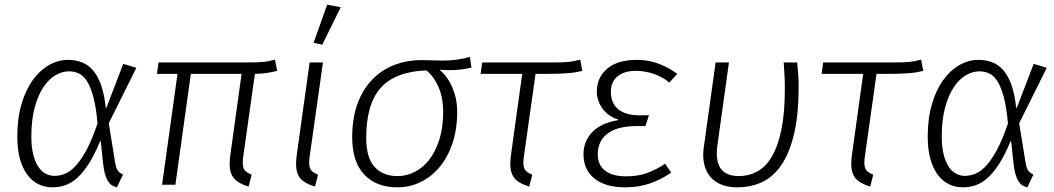

<svg xmlns="http://www.w3.org/2000/svg" viewBox="-20 -790 4506 821"><path d="M408 -186Q385 -130 361 -92Q337 -54 312 -31Q287 -8 260.5 1.5Q234 11 204 11Q172 11 145 -2Q118 -15 97.5 -42Q77 -69 65.5 -109.5Q54 -150 54 -206Q54 -284 72 -345Q90 -406 120.5 -448Q151 -490 190 -512Q229 -534 271 -534Q302 -534 329 -524Q356 -514 377 -490Q398 -466 412 -427Q426 -388 432 -330L435 -329L507 -517L563 -500L445 -263L472 -97Q476 -72 483.5 -61Q491 -50 506 -44L480 11Q467 8 457.5 1.5Q448 -5 440.5 -17.5Q433 -30 428 -49.5Q423 -69 420 -98L411 -185ZM275 -485Q246 -485 217.5 -468.5Q189 -452 166 -418Q143 -384 128.5 -331Q114 -278 114 -206Q114 -162 122 -130Q130 -98 143.5 -77.5Q157 -57 175 -47.5Q193 -38 212 -38Q236 -38 259 -47.5Q282 -57 305 -82.5Q328 -108 351 -151Q374 -194 397 -262Q391 -331 379.5 -374Q368 -417 352.5 -442Q337 -467 317 -476Q297 -485 275 -485Z M739 -474H651L658 -523H1038Q1061 -523 1077.5 -523.5Q1094 -524 1107.5 -525.5Q1121 -527 1132.5 -529.5Q1144 -532 1156 -535L1165 -487Q1145 -482 1124.5 -478.5Q1104 -475 1070 -474L1022 -134Q1020 -122 1019 -112.5Q1018 -103 1018 -95Q1018 -72 1027 -61.5Q1036 -51 1056 -43L1043 8Q998 -6 980 -28Q962 -50 962 -89Q962 -107 965 -128L1013 -474H796L730 0H673Z M1361 -523 1306 -134Q1304 -122 1303 -112.5Q1302 -103 1302 -95Q1302 -72 1311 -61.5Q1320 -51 1340 -43L1327 8Q1282 -6 1264 -27.5Q1246 -49 1246 -89Q1246 -105 1249 -128L1304 -523ZM1321 -607 1379 -770 1437 -759 1358 -599Z M1862 -489Q1895 -462 1915 -414Q1935 -366 1935 -313Q1935 -238 1915 -178Q1895 -118 1860 -76Q1825 -34 1778.5 -11.5Q1732 11 1679 11Q1589 11 1537.5 -43.5Q1486 -98 1486 -203Q1486 -283 1508 -344.5Q1530 -406 1570 -448Q1610 -490 1664.5 -511.5Q1719 -533 1784 -533Q1807 -533 1829 -532Q1851 -531 1874 -531Q1906 -531 1934.5 -535Q1963 -539 1989 -547L1996 -501Q1976 -496 1951.5 -493Q1927 -490 1903 -490Q1894 -490 1883 -490.5Q1872 -491 1863 -492ZM1875 -312Q1875 -373 1854.5 -419Q1834 -465 1803 -489Q1671 -484 1608.5 -415Q1546 -346 1546 -200Q1546 -114 1582.5 -75.5Q1619 -37 1679 -37Q1717 -37 1752.5 -54.5Q1788 -72 1815 -106.5Q1842 -141 1858.5 -192.5Q1875 -244 1875 -312Z M2270 -474 2222 -134Q2220 -122 2219 -112.5Q2218 -103 2218 -95Q2218 -72 2227 -61.5Q2236 -51 2256 -43L2243 8Q2198 -6 2180 -28Q2162 -50 2162 -89Q2162 -107 2165 -128L2213 -474H2035L2042 -523H2343Q2366 -523 2382.5 -523.5Q2399 -524 2412.5 -525.5Q2426 -527 2437.5 -529.5Q2449 -532 2461 -535L2470 -487Q2457 -484 2444 -481.5Q2431 -479 2413.5 -477.5Q2396 -476 2372 -475Q2348 -474 2313 -474Z M2842 -437Q2815 -460 2777 -473.5Q2739 -487 2699 -487Q2648 -487 2620 -463Q2592 -439 2592 -398Q2592 -350 2623 -323.5Q2654 -297 2715 -297H2755L2740 -251H2704Q2620 -251 2578 -219Q2536 -187 2536 -130Q2536 -85 2567 -60.5Q2598 -36 2658 -36Q2709 -36 2749 -51Q2789 -66 2824 -90L2850 -52Q2810 -24 2761.5 -6.5Q2713 11 2654 11Q2569 11 2522 -26.5Q2475 -64 2475 -130Q2475 -186 2512.5 -225Q2550 -264 2622 -276L2623 -279Q2581 -292 2556.5 -325.5Q2532 -359 2532 -398Q2532 -458 2576 -496Q2620 -534 2705 -534Q2756 -534 2800.5 -516Q2845 -498 2876 -474Z M3389 -523Q3391 -500 3393 -474Q3395 -448 3395 -419Q3395 -302 3376 -220Q3357 -138 3322.5 -86.5Q3288 -35 3240 -12Q3192 11 3133 11Q3063 11 3025 -26Q2987 -63 2987 -129Q2987 -146 2990 -164L3040 -523H3097L3048 -171Q3045 -151 3045 -135Q3045 -84 3069.5 -60.5Q3094 -37 3139 -37Q3181 -37 3217 -56Q3253 -75 3279.5 -119Q3306 -163 3321 -234.5Q3336 -306 3336 -411Q3336 -442 3334.5 -469.5Q3333 -497 3331 -523Z M3728 -474 3680 -134Q3678 -122 3677 -112.5Q3676 -103 3676 -95Q3676 -72 3685 -61.5Q3694 -51 3714 -43L3701 8Q3656 -6 3638 -28Q3620 -50 3620 -89Q3620 -107 3623 -128L3671 -474H3493L3500 -523H3801Q3824 -523 3840.5 -523.5Q3857 -524 3870.5 -525.5Q3884 -527 3895.5 -529.5Q3907 -532 3919 -535L3928 -487Q3915 -484 3902 -481.5Q3889 -479 3871.5 -477.5Q3854 -476 3830 -475Q3806 -474 3771 -474Z M4301 -186Q4278 -130 4254 -92Q4230 -54 4205 -31Q4180 -8 4153.5 1.5Q4127 11 4097 11Q4065 11 4038 -2Q4011 -15 3990.5 -42Q3970 -69 3958.5 -109.5Q3947 -150 3947 -206Q3947 -284 3965 -345Q3983 -406 4013.5 -448Q4044 -490 4083 -512Q4122 -534 4164 -534Q4195 -534 4222 -524Q4249 -514 4270 -490Q4291 -466 4305 -427Q4319 -388 4325 -330L4328 -329L4400 -517L4456 -500L4338 -263L4365 -97Q4369 -72 4376.5 -61Q4384 -50 4399 -44L4373 11Q4360 8 4350.5 1.5Q4341 -5 4333.5 -17.5Q4326 -30 4321 -49.5Q4316 -69 4313 -98L4304 -185ZM4168 -485Q4139 -485 4110.5 -468.5Q4082 -452 4059 -418Q4036 -384 4021.5 -331Q4007 -278 4007 -206Q4007 -162 4015 -130Q4023 -98 4036.5 -77.5Q4050 -57 4068 -47.5Q4086 -38 4105 -38Q4129 -38 4152 -47.5Q4175 -57 4198 -82.5Q4221 -108 4244 -151Q4267 -194 4290 -262Q4284 -331 4272.5 -374Q4261 -417 4245.5 -442Q4230 -467 4210 -476Q4190 -485 4168 -485Z"/></svg>

Font: Glekhifnjqigglhiwekvrgaqftz
Style: Regular
Weight: 300
Italic angle: -8°
Designer: Carrois Corporate & Edenspiekermann
Foundry: Carrois Corporate GbR & Edenspiekermann AG
Version: Version 2.001